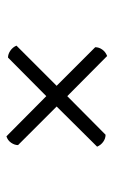

<svg xmlns="http://www.w3.org/2000/svg" viewBox="105 -596 361 612"><g transform="rotate(-90 286.0 -289.5)"><path d="M414 -129 277 -265H295L163 -134Q151 -134 140.5 -141.5Q130 -149 125 -161L262 -299V-281L130 -413Q130 -424 137.5 -435Q145 -446 158 -450L295 -314H277L409 -445Q420 -445 431 -437.5Q442 -430 447 -418L310 -281V-299L442 -167Q442 -155 434.5 -144.5Q427 -134 414 -129Z"/></g></svg>

Font: Petrona
Style: Regular
Weight: 400
Designer: Ringo R. Seeber
Foundry: Ringo R. Seeber
Version: Version 2.001; ttfautohint (v1.8.3)